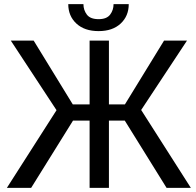

<svg xmlns="http://www.w3.org/2000/svg" viewBox="-20 -907 948 927"><path d="M412.6 0V-324.7H332.5L130.4 0H13.2L252.9 -375L32.2 -710.9H142.6L331.5 -402.8H412.6V-710.9H505.9V-402.8H583L772 -710.9H882.8L661.6 -376L901.4 0H784.2L582.5 -324.7H505.9V0ZM528.3 -887.2H601.6Q601.6 -829.6 562.5 -793.2Q523.4 -756.8 456.1 -756.8Q388.2 -756.8 348.9 -793.2Q309.6 -829.6 309.6 -887.2H382.8Q382.8 -858.4 399.4 -836.4Q416 -814.5 456.1 -814.5Q495.1 -814.5 511.7 -836.4Q528.3 -858.4 528.3 -887.2Z"/></svg>

Font: Roboto21382017
Style: Regular
Weight: 400
Designer: Christian Robertson
Foundry: Google
Version: Version 2.138; 2017